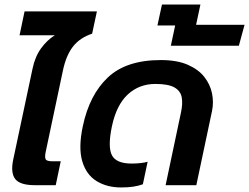

<svg xmlns="http://www.w3.org/2000/svg" viewBox="-20 -814 1095 844"><path d="M133 0Q68 0 47 -27Q26 -54 38 -112L123 -512Q134 -565 160.5 -601.5Q187 -638 221 -659H66L88 -764H406L385 -666Q331 -648 301 -609.5Q271 -571 257 -506L181 -147Q176 -124 180.5 -114.5Q185 -105 210 -105H247L225 0Z M512 10Q450 10 404.5 -18Q359 -46 341.5 -105.5Q324 -165 344 -259Q373 -397 454 -473.5Q535 -550 687 -550Q758 -550 805 -529.5Q852 -509 878 -476Q904 -443 912 -403.5Q920 -364 912 -326L843 0H708L775 -317Q784 -357 779 -385.5Q774 -414 747 -429.5Q720 -445 663 -445Q592 -445 542 -399Q492 -353 472 -259Q453 -168 472 -131.5Q491 -95 559 -95Q578 -95 597 -97Q616 -99 629 -103L608 -4Q589 3 566 6.5Q543 10 512 10Z M731 -613 750 -702H672L692 -794H861L842 -705H1055L1030 -613Z"/></svg>

Font: Kanit Medium
Style: Italic
Weight: 500
Italic angle: -12°
Designer: Katatrad Team
Foundry: CadsonDemak
Version: Version 2.000; ttfautohint (v1.8.3)